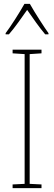

<svg xmlns="http://www.w3.org/2000/svg" viewBox="-20 -970 278 990"><path d="M134 -950H106C82 -907 35 -833 9 -799V-793H26C56 -827 94 -882 120 -919C147 -880 183 -828 213 -793H230V-799C211 -825 159 -905 134 -950ZM194 0V-19L133 -22V-691L194 -695V-714H45V-695L107 -691V-22L45 -19V0Z"/></svg>

Font: Noto Sans Condensed Thin
Style: Regular
Weight: 100
Width: 3
Designer: Monotype Design Team
Foundry: Monotype Imaging Inc.
Version: Version 2.013